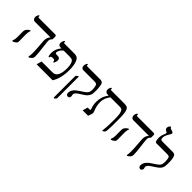

<svg xmlns="http://www.w3.org/2000/svg" viewBox="96 -1863 3096 3096"><g transform="rotate(45 1643.5 -315.5)"><path d="M502.9 -477.1Q502.9 -461.4 493.2 -455.1Q470.2 -436.5 470.2 -398.9Q470.2 -371.1 482.9 -274.9Q501 -142.6 501 -77.1Q501 -56.2 497.3 -45.7Q493.7 -35.2 486.6 -26.9Q479.5 -18.6 478.8 -17.8Q478 -17.1 477.5 -16.6Q477.1 -16.1 476.3 -15.6Q475.6 -15.1 450.2 5.9Q439.9 12.2 435.1 12.2Q425.8 12.2 425.8 0L427.2 -8.3Q433.1 -33.7 433.1 -87.9Q433.1 -147.9 425.3 -240.7Q417 -333 417 -350.1Q417 -384.8 424.3 -409.9Q431.6 -435.1 456.1 -464.8H101.1Q77.6 -464.8 63.7 -481.7Q49.8 -498.5 49.8 -524.9Q49.8 -547.4 60.5 -568.1Q71.3 -588.9 81.1 -588.9Q87.9 -588.9 87.9 -580.1V-568.8Q87.9 -560.5 92.3 -556.9Q96.7 -553.2 107.9 -553.2H470.2Q502.9 -553.2 502.9 -527.8ZM158.2 -308.1Q158.2 -305.7 150.9 -291Q142.1 -258.8 142.1 -211.9L144 -71.8Q144 -47.4 139.6 -36.6Q135.3 -25.9 122.6 -14.9Q109.9 -3.9 93.8 4.2Q77.6 12.2 69.8 12.2Q59.1 12.2 59.1 1L60.5 -5.9Q76.2 -37.1 76.2 -86.9L75.2 -196.8Q75.2 -230.5 79.1 -244.9Q83 -259.3 95.7 -275.1Q108.4 -291 124.5 -303Q140.6 -314.9 148.9 -314.9Q151.9 -314.9 155 -313Q158.2 -311 158.2 -308.1Z M1046.4 -314Q1046.4 -119.6 970.2 0H605L630.4 -88.9H877Q912.6 -88.9 934.8 -103Q957 -117.2 970.9 -143.6Q984.9 -169.9 992.4 -210Q1000 -250 1000 -305.2Q1000 -360.8 987.8 -399.4Q975.6 -438 956.1 -451.4Q936.5 -464.8 890.1 -464.8H758.3Q733.4 -448.7 713.9 -417.7Q694.3 -386.7 694.3 -360.8Q694.3 -345.7 703.4 -341.3Q712.4 -336.9 735.8 -336.9H752Q775.9 -336.9 789.6 -324Q803.2 -311 803.2 -287.1Q803.2 -263.2 793.7 -238Q784.2 -212.9 775.4 -212.9Q766.1 -212.9 766.1 -225.1Q766.1 -240.2 757.8 -248.5Q749.5 -256.8 723.1 -256.8Q674.3 -256.8 674.3 -231.9Q672.4 -219.2 662.1 -219.2Q654.3 -219.2 648.2 -242.9Q642.1 -266.6 642.1 -297.9Q642.1 -386.7 708 -464.8H682.1Q658.7 -464.8 646 -479Q633.3 -493.2 633.3 -518.1Q633.3 -541 644 -564Q654.8 -586.9 665 -586.9Q667.5 -586.9 669.4 -584Q671.4 -581.1 671.4 -578.1V-568.8Q671.4 -553.2 692.4 -553.2H911.1Q951.2 -553.2 972.9 -542Q994.6 -530.8 1011.5 -499.5Q1028.3 -468.3 1037.4 -418.5Q1046.4 -368.7 1046.4 -314Z M1584 -388.2Q1584 -329.1 1580.1 -303Q1576.2 -276.9 1561 -253.9Q1542.5 -224.6 1508.3 -200.2L1453.1 -164.6Q1404.8 -134.3 1389.4 -119.9Q1374 -105.5 1367.7 -93.3Q1361.3 -81.1 1361.3 -65.9Q1361.3 -59.1 1364.3 -49.3Q1367.2 -39.6 1367.2 -32.2Q1367.2 -7.3 1355.2 3.4Q1343.3 14.2 1328.1 14.2Q1311 14.2 1299.6 1Q1288.1 -12.2 1288.1 -32.2Q1288.1 -74.7 1313.5 -110.4Q1338.9 -146 1394 -182.1L1424.3 -201.7Q1472.2 -232.4 1494.6 -252.2Q1517.1 -272 1524.7 -293.7Q1532.2 -315.4 1532.2 -359.9Q1532.2 -380.4 1527.1 -405.3Q1522 -430.2 1515.6 -442.6Q1509.3 -455.1 1495.1 -460Q1481 -464.8 1451.2 -464.8H1204.1Q1183.1 -464.8 1170.2 -480.7Q1157.2 -496.6 1157.2 -520Q1157.2 -546.4 1167.7 -566.7Q1178.2 -586.9 1187 -586.9Q1193.4 -586.9 1193.4 -579.1L1191.9 -566.9Q1191.9 -553.2 1215.3 -553.2H1503.9Q1530.3 -553.2 1547.1 -542.2Q1564 -531.2 1570.1 -509.8Q1576.2 -488.3 1580.1 -453.1Q1584 -418 1584 -388.2ZM1227.1 145Q1227.1 156.2 1223.1 162.6Q1219.2 168.9 1210.9 175.8Q1198.2 189.9 1188 189.9Q1180.2 189.9 1180.2 175.8V-300.8Q1180.2 -310.1 1182.6 -314.2Q1185.1 -318.4 1201.7 -331.3Q1218.3 -344.2 1222.2 -344.2Q1227.1 -344.2 1227.1 -336.9Z M2169.4 -279.8Q2169.4 -207 2169.2 -162.8Q2168.9 -118.7 2166 -80.1Q2163.1 -41.5 2160.9 -31.2Q2158.7 -21 2150.4 -12Q2142.1 -2.9 2132.3 3.4Q2122.6 9.8 2117.2 9.8Q2114.3 9.8 2111.8 7.8Q2109.4 5.9 2109.4 2.9L2111.8 -18.6Q2123 -90.3 2123 -266.1Q2123 -342.3 2115.2 -384.8Q2107.4 -427.2 2091.1 -446Q2074.7 -464.8 2033.2 -464.8H1824.2Q1760.3 -386.2 1760.3 -292Q1760.3 -210.9 1794.4 -128.9Q1798.8 -116.7 1802.5 -106.9Q1806.2 -97.2 1806.2 -88.9Q1806.2 -79.6 1798.1 -52.5Q1790 -25.4 1779.3 0H1655.3L1681.2 -88.9H1726.1Q1741.2 -88.9 1741.2 -101.1L1736.8 -116.2Q1712.4 -179.7 1712.4 -250Q1712.4 -312 1729.2 -362.8Q1746.1 -413.6 1784.2 -464.8H1755.4Q1731.4 -464.8 1716.3 -481.4Q1701.2 -498 1701.2 -523.9Q1701.2 -546.4 1712.2 -566.7Q1723.1 -586.9 1733.4 -586.9Q1739.3 -586.9 1739.3 -580.1V-568.8Q1739.3 -553.2 1759.3 -553.2H2051.3Q2099.1 -553.2 2118.7 -541.7Q2138.2 -530.3 2148.9 -502Q2159.7 -473.6 2164.6 -425.3Q2169.4 -377 2169.4 -279.8Z M2747.1 -477.1Q2747.1 -461.4 2737.3 -455.1Q2714.4 -436.5 2714.4 -398.9Q2714.4 -371.1 2727.1 -274.9Q2745.1 -142.6 2745.1 -77.1Q2745.1 -56.2 2741.5 -45.7Q2737.8 -35.2 2730.7 -26.9Q2723.6 -18.6 2722.9 -17.8Q2722.2 -17.1 2721.7 -16.6Q2721.2 -16.1 2720.5 -15.6Q2719.7 -15.1 2694.3 5.9Q2684.1 12.2 2679.2 12.2Q2669.9 12.2 2669.9 0L2671.4 -8.3Q2677.2 -33.7 2677.2 -87.9Q2677.2 -147.9 2669.4 -240.7Q2661.1 -333 2661.1 -350.1Q2661.1 -384.8 2668.5 -409.9Q2675.8 -435.1 2700.2 -464.8H2345.2Q2321.8 -464.8 2307.9 -481.7Q2293.9 -498.5 2293.9 -524.9Q2293.9 -547.4 2304.7 -568.1Q2315.4 -588.9 2325.2 -588.9Q2332 -588.9 2332 -580.1V-568.8Q2332 -560.5 2336.4 -556.9Q2340.8 -553.2 2352.1 -553.2H2714.4Q2747.1 -553.2 2747.1 -527.8ZM2402.3 -308.1Q2402.3 -305.7 2395 -291Q2386.2 -258.8 2386.2 -211.9L2388.2 -71.8Q2388.2 -47.4 2383.8 -36.6Q2379.4 -25.9 2366.7 -14.9Q2354 -3.9 2337.9 4.2Q2321.8 12.2 2314 12.2Q2303.2 12.2 2303.2 1L2304.7 -5.9Q2320.3 -37.1 2320.3 -86.9L2319.3 -196.8Q2319.3 -230.5 2323.2 -244.9Q2327.1 -259.3 2339.8 -275.1Q2352.5 -291 2368.7 -303Q2384.8 -314.9 2393.1 -314.9Q2396 -314.9 2399.2 -313Q2402.3 -311 2402.3 -308.1Z M3236.3 -388.2Q3236.3 -324.7 3230.7 -295.9Q3225.1 -267.1 3203.9 -240.7Q3182.6 -214.4 3134.3 -183.6Q3061.5 -137.2 3043.5 -121.1Q3025.4 -105 3018.8 -91.8Q3012.2 -78.6 3012.2 -65.9Q3012.2 -59.1 3015.9 -49.3Q3019.5 -39.6 3019.5 -32.2Q3019.5 -10.7 3008.3 1.7Q2997.1 14.2 2980.5 14.2Q2962.4 14.2 2951.4 1.2Q2940.4 -11.7 2940.4 -32.2Q2940.4 -66.9 2957.5 -97.7Q2974.6 -128.4 3016.1 -161.1Q3034.2 -174.8 3076.7 -201.7Q3122.1 -231 3145 -250.7Q3168 -270.5 3175.5 -292.5Q3183.1 -314.5 3183.1 -359.9Q3183.1 -378.9 3179.4 -405.5Q3175.8 -432.1 3170.4 -444.1Q3165 -456.1 3153.1 -460.4Q3141.1 -464.8 3102.5 -464.8H2873.5Q2852.1 -464.8 2843.8 -489.3Q2835.4 -513.7 2835.4 -563Q2835.4 -602.5 2853.5 -644Q2869.1 -680.7 2869.1 -690.9Q2869.1 -700.2 2863.3 -705.3Q2857.4 -710.4 2846.2 -714.8Q2826.2 -723.1 2819.8 -734.9Q2813.5 -746.6 2813.5 -763.2Q2813.5 -776.9 2819.3 -789.6Q2825.2 -802.2 2834.7 -811.5Q2844.2 -820.8 2850.1 -820.8Q2855 -820.8 2855.7 -818.6Q2856.4 -816.4 2856.4 -811Q2856.4 -805.2 2860.4 -801.8Q2864.3 -798.3 2879.4 -793Q2921.4 -781.2 2930.4 -773.7Q2939.5 -766.1 2939.5 -753.9Q2939.5 -744.1 2929.9 -729.2Q2920.4 -714.4 2908.9 -694.6Q2897.5 -674.8 2887.9 -650.9Q2878.4 -627 2878.4 -599.1Q2878.4 -571.3 2887.9 -562.3Q2897.5 -553.2 2924.3 -553.2H3156.2Q3185.5 -553.2 3202.4 -540Q3219.2 -526.9 3227.8 -484.4Q3236.3 -441.9 3236.3 -388.2Z"/></g></svg>

Font: Liberation Serif
Style: Regular
Weight: 400
Designer: Steve Matteson
Foundry: Ascender Corporation
Version: Version 2.1.5